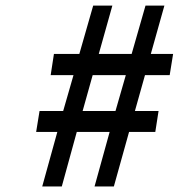

<svg xmlns="http://www.w3.org/2000/svg" viewBox="-20 -670 642 690"><path d="M131.8 0 186 -195.8H109.9L122.1 -271H207L244.1 -399.9H162.1L173.8 -476.1H265.1L314.9 -649.9H383.8L335 -476.1H453.1L502.9 -649.9H570.8L522 -476.1H602.1L589.8 -399.9H501L464.8 -271H549.8L538.1 -195.8H443.8L389.2 0H319.8L374 -195.8H255.9L202.1 0ZM276.9 -271H395L432.1 -399.9H313Z"/></svg>

Font: Office Code Pro Medium Italic
Style: Regular
Weight: 500
Italic angle: -9°
Designer: Nathan Rutzky & Paul D. Hunt
Foundry: Adobe Systems Incorporated
Version: Version 1.004;PS 001.004;hotconv 1.0.70;makeotf.lib2.5.58329